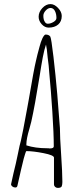

<svg xmlns="http://www.w3.org/2000/svg" viewBox="-20 -919 393 939"><path d="M244 -17V-148Q244 -160 193 -170Q142 -180 109 -180Q107 -180 102.5 -165Q98 -150 96 -143Q83 -91 70 -32L65 -10Q63 -2 55 -2Q47 -2 40.5 -7Q34 -12 34 -19L35 -21V-22L46 -72Q58 -119 67 -164Q77 -215 82 -230Q90 -263 114 -395L120 -428Q146 -582 156 -622Q161 -646 174 -693Q179 -713 188 -733Q197 -750 203 -750Q219 -750 226 -740Q231 -731 241.5 -641Q252 -551 260 -459L273 -293Q273 -250 279 -163Q285 -75 285 -32V-28Q285 -17 282 -8Q278 0 263 0Q255 0 249.5 -5Q244 -10 244 -17ZM243 -203Q243 -265 236 -372.5Q229 -480 221 -562Q219 -597 213 -639L209 -678Q209 -677 207 -689L205 -701Q197 -679 189.5 -640Q182 -601 174 -548Q150 -399 133 -324L124 -290Q109 -240 109 -214V-208Q153 -194 210 -194H216Q219 -193 223 -193Q243 -193 243 -203ZM169 -837Q169 -860 187 -879.5Q205 -899 227 -899Q246 -899 264 -880Q282 -861 282 -841Q282 -814 264.5 -799Q247 -784 218 -784Q199 -784 184 -800.5Q169 -817 169 -837ZM256 -831Q256 -851 248.5 -865.5Q241 -880 227 -880Q215 -880 203.5 -867.5Q192 -855 192 -842Q192 -822 200 -811Q205 -803 214 -803Q227 -803 241.5 -811.5Q256 -820 256 -831Z"/></svg>

Font: Amatic SC
Style: Regular
Weight: 400
Designer: Multiple Designers
Foundry: Vernon Adams
Version: Version 2.505